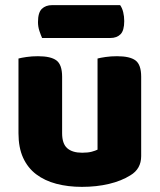

<svg xmlns="http://www.w3.org/2000/svg" viewBox="-20 -712 622 748"><path d="M52 -484Q63 -487 83.5 -490Q104 -493 128 -493Q178 -493 200 -476.5Q222 -460 222 -413V-193Q222 -152 242 -134.5Q262 -117 300 -117Q323 -117 337.5 -121Q352 -125 360 -129V-484Q371 -487 391.5 -490Q412 -493 436 -493Q486 -493 508 -476.5Q530 -460 530 -413V-104Q530 -54 488 -29Q453 -7 404.5 4.5Q356 16 299 16Q245 16 199.5 4Q154 -8 121 -33Q88 -58 70 -97.5Q52 -137 52 -193ZM144 -564Q139 -575 133.5 -591.5Q128 -608 128 -626Q128 -663 143 -677.5Q158 -692 183 -692H448Q456 -681 460 -664.5Q464 -648 464 -630Q464 -593 449.5 -578.5Q435 -564 410 -564Z"/></svg>

Font: Baloo Tammudu 2 ExtraBold
Style: Regular
Weight: 800
Designer: Maithili Shingre, Omkar Shende and Ek Type
Foundry: Ek Type
Version: Version 1.640;hotconv 1.0.111;makeotfexe 2.5.65597; ttfautoh